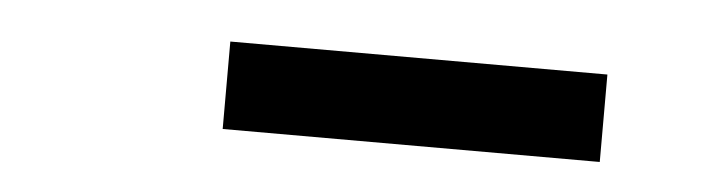

<svg xmlns="http://www.w3.org/2000/svg" viewBox="-24 -758 648 175"><g transform="rotate(5 300.0 -670.0)"><path d="M527 -630H182V-710H527Z"/></g></svg>

Font: Iosevka SS04 XBd Ex
Style: Italic
Weight: 800
Width: 7
Italic angle: -9°
Monospace: yes
Designer: Belleve Invis
Foundry: Belleve Invis
Version: Version 19.0.0; ttfautohint (v1.8.4)